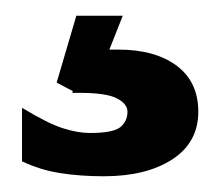

<svg xmlns="http://www.w3.org/2000/svg" viewBox="-20 -20 272 244"><path d="M112 204Q82 204 56.5 200Q31 196 8 185V117Q41 137 60 143Q79 149 94 149Q124 149 133 141.5Q142 134 142 122Q142 112 128.5 105Q115 98 81 98H72V97Q72 96 73 96L52 85L77 0H136L119 43H130Q177 43 204.5 63.5Q232 84 232 122Q232 161 199 182.5Q166 204 112 204Z"/></svg>

Font: Jura
Style: Bold
Weight: 700
Designer: Ed Merritt
Foundry: Ten by Twenty
Version: Version 1.007